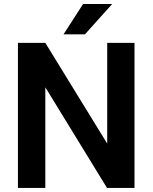

<svg xmlns="http://www.w3.org/2000/svg" viewBox="-20 -921 748 941"><path d="M639.2 -710.9V0H504.4L202.1 -493.2V0H67.9V-710.9H202.1L505.4 -217.3V-710.9ZM291.5 -752.9 387.2 -901.4H529.8L396.5 -752.9Z"/></svg>

Font: Vazirmatn UI SemiBold
Style: Regular
Weight: 600
Designer: Saber Rastikerdar
Foundry: Saber Rastikerdar
Version: Version 33.003